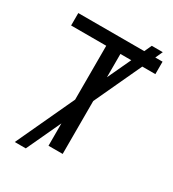

<svg xmlns="http://www.w3.org/2000/svg" viewBox="-199 -870 954 1056"><g transform="rotate(30 278.0 -342.5)"><path d="M323 0H233V-142L132 75H62L233 -293V-635H10V-714H429L450 -760H520L499 -714H545V-635H462L323 -336ZM323 -635V-487L392 -635Z"/></g></svg>

Font: RS Noto Sans
Style: Regular
Weight: 400
Designer: Monotype Design Team
Foundry: Monotype Imaging Inc.
Version: Version 3.10